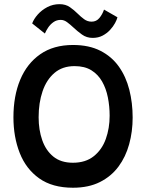

<svg xmlns="http://www.w3.org/2000/svg" viewBox="-20 -876 717 922"><path d="M330.5 25.5Q231.5 25.5 168.2 -19.5Q105 -64.5 74.8 -141.2Q44.5 -218 44.5 -313Q44.5 -415 77 -493Q109.5 -571 173.2 -615.5Q237 -660 330.5 -660Q407.5 -660 462 -632.2Q516.5 -604.5 550.8 -556.2Q585 -508 601 -445Q617 -382 617 -311.5Q617 -244 600.2 -183.2Q583.5 -122.5 548.8 -75.8Q514 -29 459.8 -1.8Q405.5 25.5 330.5 25.5ZM330 -94.5Q391 -94.5 430.2 -125.8Q469.5 -157 488 -208.5Q506.5 -260 506.5 -320Q506.5 -365.5 498 -408.2Q489.5 -451 470.2 -484.8Q451 -518.5 418.8 -538.5Q386.5 -558.5 338 -558.5Q280 -558.5 241.8 -526Q203.5 -493.5 184.5 -438Q165.5 -382.5 165.5 -313Q165.5 -252.5 182.8 -203Q200 -153.5 236.2 -124Q272.5 -94.5 330 -94.5ZM134.5 -763.5Q142.5 -785 161.2 -806.2Q180 -827.5 207 -841.8Q234 -856 266 -856Q295 -856 315.5 -841.8Q336 -827.5 353 -810.5Q368 -795.5 384 -783.8Q400 -772 420 -772Q443 -772 457.5 -789.8Q472 -807.5 479.5 -830L544 -793Q541.5 -782 532.5 -765.2Q523.5 -748.5 508.5 -732.2Q493.5 -716 472.8 -705Q452 -694 425 -694Q396 -694 373.5 -710.2Q351 -726.5 332.5 -744Q317 -758.5 302.2 -769.5Q287.5 -780.5 271.5 -780.5Q252 -780.5 236.8 -769.8Q221.5 -759 211.5 -744Q201.5 -729 195.5 -715Z"/></svg>

Font: Grandstander Thin Medium
Style: Regular
Weight: 500
Version: Version 1.200